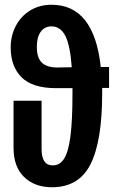

<svg xmlns="http://www.w3.org/2000/svg" viewBox="-20 -774 488 808"><path d="M439 -404H410V-382Q410 -180 361 -83Q312 14 199 14Q126 14 81.5 -29Q37 -72 37 -152V-350H155V-147Q155 -78 202 -78Q232 -78 250 -106.5Q268 -135 276.5 -201Q285 -267 285 -381V-403H216Q117 -403 71 -448.5Q25 -494 25 -574Q25 -624 46.5 -665Q68 -706 107 -730Q146 -754 197 -754Q376 -754 404 -492H439ZM282 -491Q275 -585 254.5 -624Q234 -663 197 -663Q168 -663 151.5 -640.5Q135 -618 135 -577Q135 -531 156 -510.5Q177 -490 222 -490Z"/></svg>

Font: Fira Sans Compressed Medium
Style: Regular
Weight: 500
Width: 1
Designer: bBox Type GmbH & Carrois Corporate GbR & Edenspiekermann AG
Foundry: bBox Type GmbH & Carrois Corporate GbR & Edenspiekermann AG
Version: Version 4.301